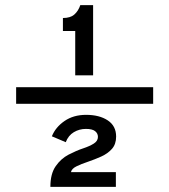

<svg xmlns="http://www.w3.org/2000/svg" viewBox="-20 -724 656 744"><path d="M42.5 -321.8V-386.2H573.5V-321.8ZM271.5 -432.2V-603.8H223.8V-654.2Q252.9 -654.2 268.3 -668Q283.8 -681.8 291.2 -704.2H340.8V-432.2ZM175.2 0Q175.2 -50.6 195.8 -80Q216.2 -109.4 245.8 -124.8Q275.4 -140.2 302.5 -149.2Q327.2 -157.4 343.4 -167.6Q359.5 -177.8 359.5 -193.5Q359.5 -207.2 348.4 -215.9Q337.4 -224.5 312.8 -224.5Q287.5 -224.5 266.1 -211.8Q244.8 -199.1 234.8 -173L181 -195.8Q195.1 -231 229.9 -255Q264.6 -279 313.5 -279Q365.1 -279 397.6 -257.5Q430 -236 430 -194.8Q430 -165.4 413.8 -147.1Q397.5 -128.8 372.2 -117.4Q347 -106.1 320.8 -97.2Q294.5 -88.5 276 -79.3Q257.5 -70.1 255 -57H429V0Z"/></svg>

Font: Overpass Mono Light
Style: Regular
Weight: 300
Monospace: yes
Designer: Delve Withrington, Dave Bailey
Foundry: Delve Fonts LLC
Version: Version 4.000